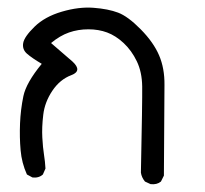

<svg xmlns="http://www.w3.org/2000/svg" viewBox="-20 -290 540 505"><path d="M376 194.3 361.3 187.5Q352.5 176.8 350.6 164.1Q354.5 -24.4 354 -62.5Q353.5 -100.6 339.8 -128.9Q326.2 -157.2 305.2 -176.8Q284.2 -196.3 261.7 -204.6Q239.3 -212.9 212.4 -212.9Q185.5 -212.9 161.6 -204.6Q137.7 -196.3 114.3 -176.8L170.9 -127.9Q197.3 -103.5 167.5 -92.3Q137.7 -81.1 117.7 -51.3Q97.7 -21.5 93.8 11.7Q89.8 44.9 91.3 71.8Q92.8 98.6 95.7 116.7Q98.6 134.8 99.6 153.3L92.8 168.9Q82 178.7 65.4 176.8L50.8 168.9Q37.1 138.7 34.2 105Q31.2 71.3 32.7 34.7Q34.2 -2 41.5 -37.1Q48.8 -72.3 89.8 -122.1Q63.5 -137.7 50.8 -148.9Q38.1 -160.2 41 -176.8Q43.9 -193.4 70.8 -219.7Q97.7 -246.1 142.6 -259.3Q187.5 -272.5 226.1 -269.5Q264.6 -266.6 290.5 -256.8Q316.4 -247.1 350.1 -212.9Q383.8 -178.7 398.4 -144.5Q413.1 -110.4 412.6 -66.4Q412.1 -22.5 411.1 171.9L403.3 187.5Q392.6 196.3 376 194.3Z"/></svg>

Font: JasonHandwriting2
Style: Regular
Weight: 400
Version: Version 1.05.10